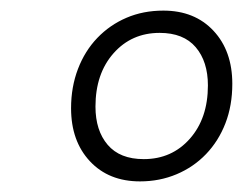

<svg xmlns="http://www.w3.org/2000/svg" viewBox="-20 -730 460 362"><path d="M244 -388Q185 -388 149.5 -426Q114 -464 114 -526Q114 -566 127 -600Q140 -634 163.5 -658.5Q187 -683 218.5 -696.5Q250 -710 288 -710Q347 -710 382.5 -672Q418 -634 418 -572Q418 -531 405 -497.5Q392 -464 368.5 -439.5Q345 -415 313 -401.5Q281 -388 244 -388ZM251 -430Q304 -430 338 -468.5Q372 -507 372 -569Q372 -614 349 -641Q326 -668 281 -668Q228 -668 194 -629.5Q160 -591 160 -529Q160 -484 183 -457Q206 -430 251 -430Z"/></svg>

Font: IBM Plex Sans Condensed Light
Style: Italic
Weight: 300
Width: 3
Italic angle: -11°
Designer: Mike Abbink, Paul van der Laan, Pieter van Rosmalen
Foundry: Bold Monday
Version: Version 1.3